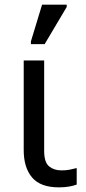

<svg xmlns="http://www.w3.org/2000/svg" viewBox="-20 -796 372 826"><path d="M233 10Q154 10 118 -32.5Q82 -75 82 -150V-536H170V-147Q170 -98 191 -80.5Q212 -63 244 -63Q264 -63 279.5 -66Q295 -69 310 -73V-2Q297 3 278 6.5Q259 10 233 10ZM113 -606V-618L161 -776H267V-766L172 -606Z"/></svg>

Font: RS Noto Sans
Style: Regular
Weight: 400
Designer: Monotype Design Team
Foundry: Monotype Imaging Inc.
Version: Version 3.10